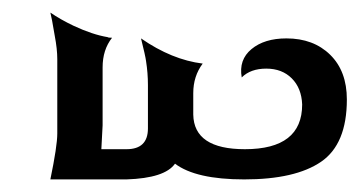

<svg xmlns="http://www.w3.org/2000/svg" viewBox="-20 -285 571 305"><path d="M60 0H181Q242 -2 258 -25Q291 0 368 0Q449 0 490 -28Q531 -56 531 -127Q531 -172 504.5 -198Q478 -224 435 -224Q400 -224 379.5 -207Q359 -190 364 -162Q378 -176 403 -176Q428 -176 443.5 -160.5Q459 -145 460 -119Q460 -48 369 -48Q288 -48 287 -103V-137Q287 -164 302 -184Q253 -190 204 -224Q211 -196 212 -188Q215 -169 215 -150V-81Q215 -48 181 -48H141L143 -86V-178Q143 -206 158 -225Q152 -225 151 -226Q127 -230 97 -244Q76 -254 60 -265Q62 -258 67 -228Q71 -207 71 -191V-73Q71 -53 60 0Z"/></svg>

Font: RIT Indira
Style: Bold
Weight: 700
Designer: Sudheer S
Version: 0.9